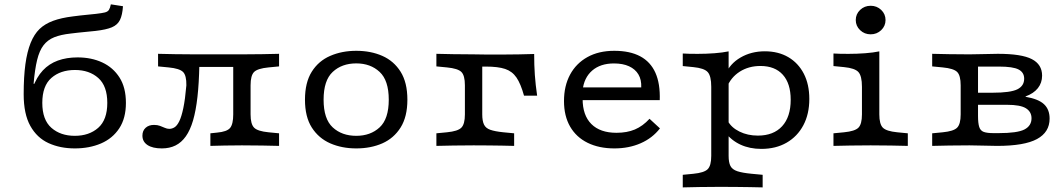

<svg xmlns="http://www.w3.org/2000/svg" viewBox="-20 -655 4777 862"><path d="M315.8 11.3Q249.9 11.3 197.9 -12.5Q145.9 -36.3 116.1 -89.8Q86.3 -143.2 86.3 -232Q86.3 -310 94 -366.5Q101.7 -422.9 117.5 -462.2Q133.3 -501.4 157.6 -524.9Q181.3 -547.7 218.1 -561.4Q255 -575 307.3 -581.4Q323.4 -583.8 340.3 -585.5Q357.2 -587.1 375 -589.1Q392.9 -591.2 410.5 -592.7Q437.7 -595.9 450.7 -599.1Q463.7 -602.3 469 -610.6Q474.4 -619 477.7 -635.5L532.1 -627.1Q529.5 -587.6 518.6 -565.4Q507.7 -543.2 482.2 -532.4Q456.8 -521.7 409.2 -516.2Q385.3 -513.9 365.9 -511.9Q346.6 -509.9 330.2 -508.3Q313.8 -506.7 297.2 -504.4Q253.1 -499.6 223.6 -487.8Q194 -475.9 175.5 -451.9Q157 -428 146.7 -385.9Q136.4 -343.8 130.8 -278.7H147.3L127.1 -261.3Q144.4 -308.8 172.3 -338.8Q200.3 -368.7 239.5 -383Q278.8 -397.3 328 -397.3Q390.4 -397.3 439.2 -374.6Q488 -351.9 516.7 -306.8Q545.3 -261.8 545.3 -193Q545.3 -124.3 515.4 -78.8Q485.5 -33.4 433.5 -11Q381.4 11.3 315.8 11.3ZM315.8 -45.2Q380 -45.2 420.9 -81.1Q461.7 -117.1 461.7 -193Q461.7 -268.8 421.3 -304.8Q380.8 -340.8 316.6 -340.8Q251.6 -340.8 210.8 -305.2Q169.9 -269.6 169.9 -193Q169.9 -117.1 210.8 -81.1Q251.7 -45.2 315.8 -45.2Z M1066 -2.4Q1021.7 -2.4 988.6 -1.6Q955.5 -0.8 924.5 0V-56.5L954.1 -59.6Q999.1 -63.6 1013.1 -80.7Q1027.1 -97.7 1027.1 -141.5V-206.7H1105V-141.5Q1105 -97.7 1120.9 -81.8Q1136.7 -65.8 1185.5 -61.1L1232.9 -56.5V0Q1196 -0.8 1157.3 -1.6Q1118.6 -2.4 1066 -2.4ZM706.5 11.3Q665.1 11.3 642.3 -3.8Q619.4 -19 619.4 -46Q619.4 -68 633.6 -81.1Q647.9 -94.2 671.4 -94.2Q686.9 -94.2 698.3 -89.9Q709.7 -85.7 719.9 -81.1Q730.1 -76.5 740.1 -76.5Q752.4 -76.5 763.7 -83.6Q775 -90.7 784.9 -110.7Q794.8 -130.8 803 -169.6Q811.2 -208.4 816.7 -271.9Q817.5 -316.4 801.7 -332Q785.9 -347.6 737.1 -352.3L689.7 -356.9L689.6 -413.4Q726.6 -412.6 765.3 -411.8Q803.9 -411 856.5 -411H858.8H1065.2H1066Q1118.6 -411 1157.3 -411.8Q1196 -412.6 1232.9 -413.4V-356.9L1185.5 -352.3Q1136.7 -347.6 1120.9 -332Q1105 -316.4 1105 -271.9V-206.7H1027.1V-367.9L1042 -354.5H859.6L875 -362.6Q873.4 -281.5 866.5 -220Q859.6 -158.5 846.8 -114.5Q833.9 -70.5 814.2 -42.8Q794.6 -15.1 767.9 -1.9Q741.3 11.3 706.5 11.3Z M1579.5 11.3Q1514.9 11.3 1462.8 -11.4Q1410.8 -34.2 1380 -82.2Q1349.2 -130.3 1349.2 -207.4Q1349.2 -284.5 1379.6 -332.9Q1410 -381.4 1462.5 -404.1Q1514.9 -426.9 1579.5 -426.9Q1644.8 -426.9 1696.5 -404.1Q1748.1 -381.4 1778.6 -332.9Q1809 -284.5 1809 -207.4Q1809 -131 1778.6 -82.6Q1748.1 -34.2 1696.5 -11.4Q1644.8 11.3 1579.5 11.3ZM1579.5 -45.2Q1643.3 -45.2 1684.3 -83.1Q1725.4 -121 1725.4 -207.4Q1725.4 -294.1 1684.3 -332.2Q1643.3 -370.4 1579.5 -370.4Q1514.8 -370.4 1473.8 -332.2Q1432.8 -294.1 1432.8 -207.4Q1432.8 -121 1473.8 -83.1Q1514.8 -45.2 1579.5 -45.2Z M2067.2 -206.7V-271.9Q2067.2 -316.4 2051.3 -332Q2035.5 -347.6 1986.7 -352.3L1939.2 -356.9V-413.4Q1976.2 -412.6 2014.9 -411.8Q2053.6 -411 2106.2 -411L2145.1 -365.6V-206.7ZM2106.2 -356.1V-411L2161.8 -410.2H2241.3Q2275.9 -410.2 2309.7 -410.9Q2343.5 -411.7 2378.2 -412.6Q2378.1 -363 2381.2 -318.6Q2384.4 -274.2 2391.5 -225.5H2332.6Q2317.8 -279.1 2298.7 -307Q2279.6 -334.9 2247.8 -345.5Q2215.9 -356.1 2161.8 -356.1ZM2106.2 -2.4Q2053.6 -2.4 2014.9 -1.6Q1976.2 -0.8 1939.2 0V-56.5L1986.7 -61.1Q2035.5 -65.8 2051.3 -81.8Q2067.2 -97.7 2067.2 -141.5V-206.7H2145.1V-141.5Q2145.1 -112.1 2153 -95.7Q2160.8 -79.4 2181.2 -72.3Q2201.6 -65.1 2239 -61.2L2288.3 -56.5V0Q2261.8 -0.8 2234.4 -1.2Q2207 -1.6 2175.7 -2Q2144.4 -2.4 2106.2 -2.4Z M2738.3 11.3Q2669.4 11.3 2618.3 -13.8Q2567.2 -38.9 2539.6 -86.6Q2512.1 -134.3 2512.1 -201.3Q2512.1 -269.1 2539.3 -319.8Q2566.6 -370.5 2617.3 -398.7Q2668 -426.9 2737.8 -426.9Q2808.1 -426.9 2854.3 -402.2Q2900.5 -377.5 2922.5 -328.4Q2944.5 -279.3 2942 -205.4H2561L2560.1 -262.6H2858.9Q2860.4 -297.2 2846.2 -320.9Q2832.1 -344.6 2804.2 -357.4Q2776.4 -370.2 2736.3 -370.2Q2675.7 -370.2 2638.7 -338.2Q2601.6 -306.1 2595.5 -248.5L2598 -245.8Q2597.2 -240.1 2596.4 -230.7Q2595.7 -221.4 2595.7 -211Q2595.7 -137.4 2635 -98.1Q2674.4 -58.8 2747.8 -58.8Q2795 -58.8 2830.4 -73.7Q2865.8 -88.7 2896.1 -121.7L2942.9 -78.6Q2908.9 -34.8 2856.2 -11.8Q2803.6 11.3 2738.3 11.3Z M3212.2 183.9Q3159.6 183.9 3120.9 184.7Q3082.3 185.5 3045.3 186.3V129.8L3092.7 125.2Q3141.5 120.5 3157.3 104.5Q3173.2 88.6 3173.2 44.8V-206.7H3251.2V44.8Q3251.2 74.2 3259.4 90.2Q3267.6 106.1 3290.2 113.7Q3312.8 121.2 3354 125.1L3404 129.8V186.3Q3375.9 185.5 3346.9 185.1Q3317.9 184.7 3285.3 184.3Q3252.8 183.9 3212.2 183.9ZM3413.7 -424.7Q3474.3 -424.7 3519.2 -398.4Q3564 -372.1 3588.8 -324.1Q3613.5 -276.1 3613.5 -210.8Q3613.5 -143 3586.7 -92.6Q3559.9 -42.2 3511.5 -14.4Q3463.2 13.5 3398.1 13.5Q3345.7 13.5 3304.5 -5.6Q3263.2 -24.7 3236.1 -60.7L3247.3 -112.2Q3263.4 -82.2 3300.1 -64.2Q3336.7 -46.2 3382.5 -46.2Q3452.7 -46.2 3491.3 -88.2Q3529.9 -130.2 3529.9 -207.2Q3529.9 -280.2 3494.5 -319.5Q3459.2 -358.8 3393.9 -358.8Q3341.4 -358.8 3301.1 -333.2Q3260.8 -307.5 3242.7 -261.5L3235.8 -319.2Q3256.6 -368.8 3304.6 -396.7Q3352.6 -424.7 3413.7 -424.7ZM3173.2 -206.7V-265.3Q3173.2 -313.8 3157.3 -331.4Q3141.5 -349 3092.7 -353.7L3045.3 -358.4V-414.8Q3057.1 -414 3074 -413.6Q3090.9 -413.2 3112 -413.2Q3151.2 -413.2 3187.8 -416Q3224.4 -418.8 3251.2 -424.4V-414.8V-206.7Z M3849.8 -206.7V-265.3Q3849.8 -313.8 3834 -331.4Q3818.1 -349 3769.4 -353.7L3721.9 -358.4V-414.8Q3733.7 -414 3750.6 -413.6Q3767.5 -413.2 3788.6 -413.2Q3827.8 -413.2 3864.4 -416Q3901 -418.8 3927.8 -424.4V-414.8V-206.7ZM3888.8 -2.4Q3836.2 -2.4 3797.6 -1.6Q3758.9 -0.8 3721.9 0V-56.5L3769.4 -61.1Q3818.1 -65.8 3834 -81.8Q3849.8 -97.7 3849.8 -141.5V-206.7H3927.8V-141.5Q3927.8 -97.7 3943.6 -81.8Q3959.5 -65.8 4008.2 -61.1L4055.7 -56.5V0Q4018.8 -0.8 3980.1 -1.6Q3941.4 -2.4 3888.8 -2.4ZM3888.9 -500.9Q3861.1 -500.9 3841.6 -519.6Q3822 -538.3 3822 -565Q3822 -591.8 3841.6 -610.5Q3861.1 -629.1 3888.9 -629.1Q3916.6 -629.1 3936.2 -610.5Q3955.7 -591.8 3955.7 -565Q3955.7 -538.3 3936.2 -519.6Q3916.6 -500.9 3888.9 -500.9Z M4332 -2.4Q4279.4 -2.4 4240.7 -1.6Q4202 -0.8 4165.1 0V-56.5L4212.5 -61.1Q4261.3 -65.8 4277.1 -81.8Q4293 -97.7 4293 -141.5V-271.9Q4293 -316.4 4277.1 -332Q4261.3 -347.6 4212.5 -352.3L4165.1 -356.9V-413.4Q4202 -412.6 4240.7 -411.8Q4279.4 -411 4332 -411H4332.7Q4368.4 -411 4398.6 -412.2Q4428.9 -413.4 4459.8 -413.4Q4566.5 -413.4 4612.6 -389.5Q4658.6 -365.7 4658.6 -315.4Q4658.6 -283.2 4639.6 -259.2Q4620.5 -235.2 4584.4 -222.1V-220.5Q4642.1 -210.6 4667.2 -187.1Q4692.3 -163.5 4692.3 -122.6Q4692.3 -61.4 4635.6 -30.7Q4579 0 4456.6 0Q4425.5 0 4396 -1.2Q4366.4 -2.4 4332.7 -2.4ZM4370.9 -134.5Q4370.9 -102.2 4376.2 -85.4Q4381.4 -68.5 4396.3 -62.9Q4411.3 -57.3 4440.3 -57.3H4463.1Q4547.5 -57.3 4579.3 -73.7Q4611.1 -90.2 4611.1 -124Q4611.1 -153.2 4586 -168.9Q4560.9 -184.5 4501.3 -184.5H4334V-238.7H4435.7Q4517 -238.7 4547.6 -254.1Q4578.1 -269.4 4578.1 -301.6Q4578.1 -330 4553 -343Q4528 -356.1 4464.9 -356.1H4364.4L4370.9 -364.1Z"/></svg>

Font: Playfair 5pt SemiExpanded Light
Style: Regular
Weight: 300
Width: 6
Designer: Claus Eggers Sørensen
Foundry: Claus Eggers Sørensen
Version: Version 2.203